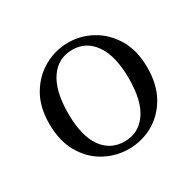

<svg xmlns="http://www.w3.org/2000/svg" viewBox="-91 -916 579 566"><g transform="rotate(-30 198.5 -633.5)"><path d="M199.6 -452.4Q155.6 -452.4 117.2 -473.5Q78.7 -494.6 55.5 -535.3Q32.3 -575.9 32.3 -633.7Q32.3 -691.5 56.2 -731.6Q80.2 -771.7 118.3 -792.7Q156.5 -813.8 199.6 -813.8Q242.7 -813.8 280.4 -792.7Q318.2 -771.7 342 -731.7Q365.8 -691.7 365.8 -633.7Q365.8 -575.7 342.6 -535.1Q319.4 -494.6 281.5 -473.5Q243.5 -452.4 199.6 -452.4ZM199.6 -477.9Q247.1 -477.9 274.8 -517.2Q302.5 -556.4 302.5 -632.7Q302.5 -708.6 274.8 -749Q247.1 -789.4 199.6 -789.4Q151.1 -789.4 123.5 -749Q95.9 -708.6 95.9 -632.7Q95.9 -556.4 123.5 -517.2Q151.1 -477.9 199.6 -477.9Z"/></g></svg>

Font: Noto Serif KR
Style: Regular
Weight: 200
Designer: Ryoko NISHIZUKA 西塚涼子 (kana & ideographs); Frank Grießhammer (Latin, Greek & Cyrillic); Wenlong ZHANG 张文龙 (bopomofo); San
Foundry: Adobe
Version: Version 2.001;hotconv 1.1.0;makeotfexe 2.6.0